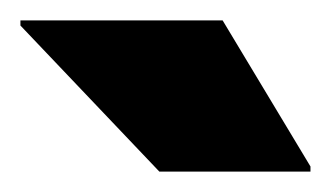

<svg xmlns="http://www.w3.org/2000/svg" viewBox="-20 -733 324 188"><path d="M136 -565 0 -708V-713H198L284 -570V-565Z"/></svg>

Font: Saira Black
Style: Regular
Weight: 900
Designer: Hector Gatti with collaboration of the Omnibus-Type team
Foundry: Omnibus-Type
Version: Version 1.100; ttfautohint (v1.8.3)